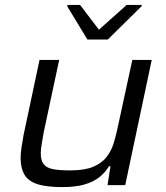

<svg xmlns="http://www.w3.org/2000/svg" viewBox="-20 -754 675 782"><path d="M234 8Q168 8 131 -4.5Q94 -17 79 -43.5Q64 -70 64 -110Q64 -129 67.5 -153Q71 -177 76 -204L141 -510H221L158 -215Q154 -191 150 -168Q146 -145 146 -130Q146 -100 158 -85Q170 -70 196 -65Q222 -60 266 -60Q324 -60 359 -74.5Q394 -89 414 -114.5Q434 -140 444 -174Q454 -208 462 -247L519 -510H598L490 0H418L430 -77H424Q409 -52 385.5 -33Q362 -14 325.5 -3Q289 8 234 8ZM336 -593 254 -728 255 -734H306L383 -633L496 -734H558L556 -728L419 -593Z"/></svg>

Font: Saira SemiExpanded
Style: Italic
Weight: 400
Width: 6
Italic angle: -12°
Designer: Hector Gatti with collaboration of the Omnibus-Type team
Foundry: Omnibus-Type
Version: Version 1.101